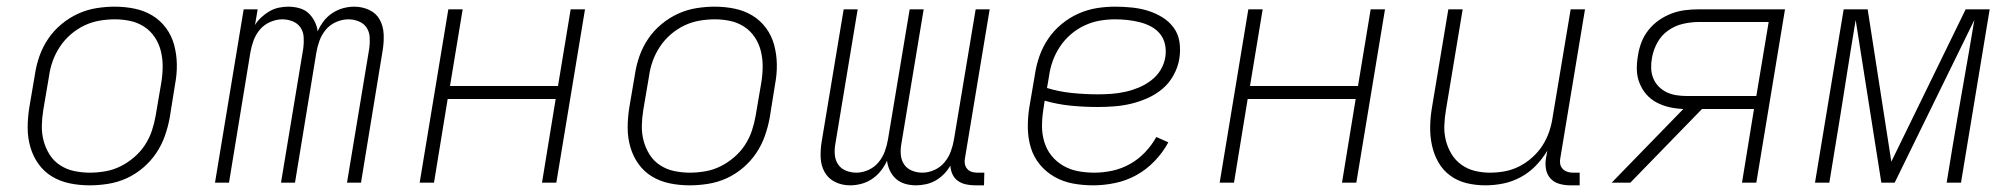

<svg xmlns="http://www.w3.org/2000/svg" viewBox="-20 -548 6040 576"><path d="M249 8Q218 8 189 2Q160 -4 136 -18.5Q112 -33 95.5 -56Q79 -79 71 -107Q63 -135 63 -165Q63 -195 68 -226L85 -326Q89 -353 98.5 -380Q108 -407 124.5 -431.5Q141 -456 164.5 -475.5Q188 -495 214.5 -507Q241 -519 269 -523.5Q297 -528 324 -528Q355 -528 384 -522Q413 -516 437 -501.5Q461 -487 478 -464Q495 -441 502.5 -413Q510 -385 510.5 -355Q511 -325 505 -294L489 -194Q484 -167 474.5 -140Q465 -113 448.5 -88.5Q432 -64 409 -44.5Q386 -25 359.5 -13Q333 -1 304.5 3.5Q276 8 249 8ZM250 -30Q272 -30 295.5 -34Q319 -38 340.5 -48.5Q362 -59 381.5 -75.5Q401 -92 414.5 -112.5Q428 -133 435.5 -155.5Q443 -178 447 -201L464 -301Q468 -325 468 -349Q468 -373 462.5 -395Q457 -417 444.5 -436Q432 -455 413 -467.5Q394 -480 371.5 -485Q349 -490 324 -490Q302 -490 278.5 -486Q255 -482 233 -471.5Q211 -461 192 -444.5Q173 -428 159.5 -407.5Q146 -387 138 -364.5Q130 -342 127 -319L110 -219Q106 -195 105.5 -171Q105 -147 111 -125Q117 -103 129 -84Q141 -65 160 -52.5Q179 -40 202 -35Q225 -30 250 -30Z M625 0 711 -520H753L745 -473Q753 -486 764.5 -496.5Q776 -507 789 -514.5Q802 -522 816.5 -525Q831 -528 845 -528Q862 -528 878 -523.5Q894 -519 905 -509Q916 -499 923.5 -484.5Q931 -470 933 -454Q940 -470 951 -484.5Q962 -499 977.5 -509Q993 -519 1009.5 -523.5Q1026 -528 1043 -528Q1067 -528 1088 -518Q1109 -508 1119.5 -488.5Q1130 -469 1131 -445Q1132 -421 1128 -397L1063 0H1021L1088 -404Q1090 -420 1089 -436.5Q1088 -453 1079.5 -465.5Q1071 -478 1056 -484Q1041 -490 1025 -490Q1007 -490 988.5 -482Q970 -474 957.5 -459Q945 -444 938.5 -426Q932 -408 929 -390L865 0H823L890 -404Q892 -420 891 -436.5Q890 -453 881.5 -465.5Q873 -478 858 -484Q843 -490 827 -490Q809 -490 790.5 -482Q772 -474 759.5 -459Q747 -444 740.5 -426Q734 -408 731 -390L667 0Z M1239 0 1325 -520H1368L1330 -290H1654L1692 -520H1735L1649 0H1606L1647 -251H1323L1282 0Z M2049 8Q2018 8 1989 2Q1960 -4 1936 -18.5Q1912 -33 1895.5 -56Q1879 -79 1871 -107Q1863 -135 1863 -165Q1863 -195 1868 -226L1885 -326Q1889 -353 1898.5 -380Q1908 -407 1924.5 -431.5Q1941 -456 1964.5 -475.5Q1988 -495 2014.5 -507Q2041 -519 2069 -523.5Q2097 -528 2124 -528Q2155 -528 2184 -522Q2213 -516 2237 -501.5Q2261 -487 2278 -464Q2295 -441 2302.5 -413Q2310 -385 2310.5 -355Q2311 -325 2305 -294L2289 -194Q2284 -167 2274.5 -140Q2265 -113 2248.5 -88.5Q2232 -64 2209 -44.5Q2186 -25 2159.5 -13Q2133 -1 2104.5 3.5Q2076 8 2049 8ZM2050 -30Q2072 -30 2095.5 -34Q2119 -38 2140.5 -48.5Q2162 -59 2181.5 -75.5Q2201 -92 2214.5 -112.5Q2228 -133 2235.5 -155.5Q2243 -178 2247 -201L2264 -301Q2268 -325 2268 -349Q2268 -373 2262.5 -395Q2257 -417 2244.5 -436Q2232 -455 2213 -467.5Q2194 -480 2171.5 -485Q2149 -490 2124 -490Q2102 -490 2078.5 -486Q2055 -482 2033 -471.5Q2011 -461 1992 -444.5Q1973 -428 1959.5 -407.5Q1946 -387 1938 -364.5Q1930 -342 1927 -319L1910 -219Q1906 -195 1905.5 -171Q1905 -147 1911 -125Q1917 -103 1929 -84Q1941 -65 1960 -52.5Q1979 -40 2002 -35Q2025 -30 2050 -30Z M2530 8Q2506 8 2485.5 -2Q2465 -12 2454 -31.5Q2443 -51 2442 -75Q2441 -99 2445 -123L2511 -520H2553L2486 -116Q2483 -100 2484.5 -83.5Q2486 -67 2494.5 -54.5Q2503 -42 2518 -36Q2533 -30 2549 -30Q2567 -30 2585 -38Q2603 -46 2615.5 -61Q2628 -76 2634.5 -94Q2641 -112 2644 -130L2709 -520H2751L2684 -116Q2681 -100 2682.5 -83.5Q2684 -67 2692.5 -54.5Q2701 -42 2716 -36Q2731 -30 2747 -30Q2765 -30 2783 -38Q2801 -46 2813.5 -61Q2826 -76 2832.5 -94Q2839 -112 2842 -130L2907 -520H2949L2875 -74Q2873 -65 2874.5 -56.5Q2876 -48 2881.5 -41.5Q2887 -35 2895 -32.5Q2903 -30 2912 -30H2933L2932 8H2905Q2891 8 2877.5 5Q2864 2 2853.5 -5.5Q2843 -13 2837.5 -25Q2832 -37 2831 -51Q2823 -37 2811.5 -25.5Q2800 -14 2787 -6.5Q2774 1 2758.5 4.5Q2743 8 2728 8Q2711 8 2695.5 3.5Q2680 -1 2668.5 -11Q2657 -21 2650 -35.5Q2643 -50 2641 -66Q2634 -50 2622.5 -35.5Q2611 -21 2596 -11Q2581 -1 2564 3.5Q2547 8 2530 8Z M3260 8Q3228 8 3198.5 2.5Q3169 -3 3143.5 -17.5Q3118 -32 3099.5 -54.5Q3081 -77 3072.5 -105Q3064 -133 3063.5 -164Q3063 -195 3068 -226L3085 -326Q3089 -353 3098.5 -380Q3108 -407 3124.5 -431.5Q3141 -456 3164.5 -475.5Q3188 -495 3215 -507Q3242 -519 3269.5 -523.5Q3297 -528 3325 -528Q3350 -528 3375 -525.5Q3400 -523 3423 -516Q3446 -509 3466.5 -496.5Q3487 -484 3501 -465Q3515 -446 3518.5 -421.5Q3522 -397 3518 -372Q3514 -347 3501 -323Q3488 -299 3468 -282Q3448 -265 3423.5 -254Q3399 -243 3374 -237Q3349 -231 3323.5 -229Q3298 -227 3274 -227Q3232 -227 3192 -231Q3152 -235 3114 -246L3110 -219Q3106 -194 3106 -169.5Q3106 -145 3113 -122Q3120 -99 3134.5 -81Q3149 -63 3169.5 -51Q3190 -39 3214 -34.5Q3238 -30 3263 -30Q3290 -30 3317.5 -36Q3345 -42 3370 -56Q3395 -70 3415 -91Q3435 -112 3449 -137L3485 -121Q3469 -91 3444 -65Q3419 -39 3389 -22.5Q3359 -6 3325.5 1Q3292 8 3260 8ZM3274 -265Q3294 -265 3314.5 -266.5Q3335 -268 3355.5 -272.5Q3376 -277 3395.5 -285Q3415 -293 3433 -306.5Q3451 -320 3462 -338.5Q3473 -357 3476 -377Q3479 -397 3475 -415Q3471 -433 3460 -446.5Q3449 -460 3433 -468.5Q3417 -477 3399 -481.5Q3381 -486 3362.5 -488Q3344 -490 3325 -490Q3302 -490 3279 -486Q3256 -482 3233.5 -471.5Q3211 -461 3192 -444.5Q3173 -428 3159.5 -407.5Q3146 -387 3138 -364.5Q3130 -342 3127 -319L3121 -284Q3157 -273 3196 -269Q3235 -265 3274 -265Z M3639 0 3725 -520H3768L3730 -290H4054L4092 -520H4135L4049 0H4006L4047 -251H3723L3682 0Z M4436 8Q4407 8 4380 1.5Q4353 -5 4331 -21Q4309 -37 4295.5 -60.5Q4282 -84 4276 -111.5Q4270 -139 4270.5 -168Q4271 -197 4276 -226L4325 -520H4368L4318 -219Q4314 -196 4313 -172.5Q4312 -149 4317.5 -127Q4323 -105 4334.5 -86Q4346 -67 4364 -54Q4382 -41 4404 -35.5Q4426 -30 4450 -30Q4472 -30 4494 -34Q4516 -38 4537 -48.5Q4558 -59 4576.5 -75.5Q4595 -92 4607.5 -111.5Q4620 -131 4627.5 -153Q4635 -175 4638 -197L4692 -520H4735L4661 -74Q4659 -65 4660.5 -56.5Q4662 -48 4667.5 -42Q4673 -36 4681 -33Q4689 -30 4698 -30H4719V8H4691Q4674 8 4658 3.5Q4642 -1 4631.5 -12.5Q4621 -24 4618 -40.5Q4615 -57 4618 -74L4622 -96Q4607 -71 4587 -50.5Q4567 -30 4542 -16.5Q4517 -3 4490 2.5Q4463 8 4436 8Z M4871 0H4815L5030 -221Q5008 -222 4988 -226.5Q4968 -231 4950 -240.5Q4932 -250 4919 -265Q4906 -280 4898.5 -299Q4891 -318 4890.5 -339Q4890 -360 4894 -382Q4897 -402 4904.5 -421.5Q4912 -441 4925.5 -458Q4939 -475 4957 -487.5Q4975 -500 4995 -507.5Q5015 -515 5035.5 -517.5Q5056 -520 5076 -520H5335L5249 0H5206L5242 -221H5086ZM5249 -260 5286 -482H5076Q5053 -482 5029 -476.5Q5005 -471 4984.5 -456.5Q4964 -442 4952 -420Q4940 -398 4936 -375Q4933 -359 4933.5 -343.5Q4934 -328 4939.5 -314Q4945 -300 4955.5 -289Q4966 -278 4979.5 -271.5Q4993 -265 5008.5 -262.5Q5024 -260 5040 -260Z M5425 0 5511 -520H5583L5654 -63L5877 -520H5949L5863 0H5820L5837 -104Q5853 -200 5870 -296Q5887 -392 5903 -488L5664 0H5624L5547 -488Q5531 -392 5516 -296Q5501 -200 5485 -104L5468 0Z"/></svg>

Font: Iosevka Extralight Extended
Style: Italic
Weight: 200
Width: 7
Italic angle: -9°
Monospace: yes
Designer: Belleve Invis
Foundry: Belleve Invis
Version: Version 32.5.0; ttfautohint (v1.8.4)